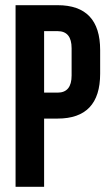

<svg xmlns="http://www.w3.org/2000/svg" viewBox="-20 -720 417 740"><path d="M202 -700Q366 -700 366 -527V-436Q366 -263 202 -263H150V0H40V-700ZM150 -600V-363H202Q256 -363 256 -429V-534Q256 -600 202 -600Z"/></svg>

Font: Adderley Bold
Style: Regular
Weight: 700
Designer: gorohovskiy
Version: Version 1.003 November 13, 2017